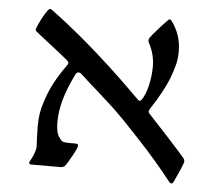

<svg xmlns="http://www.w3.org/2000/svg" viewBox="-44 -576 727 647"><g transform="rotate(5 319.0 -253.0)"><path d="M95.2 -61Q95.2 -69.3 94.5 -79.3Q93.8 -89.4 93.8 -94.2Q92.8 -119.6 92.8 -130.4Q92.8 -176.3 105.5 -211.9Q124 -274.9 171.4 -340.3Q177.2 -347.2 177.2 -351.6Q177.2 -355 172.4 -359.9Q156.2 -374 107.4 -411.6Q98.1 -418.9 83.7 -430.2Q69.3 -441.4 61 -448.2Q59.6 -449.2 58.6 -451.2Q57.6 -453.1 57.6 -455.1Q58.1 -457 59.1 -459Q60.1 -460.9 60.5 -462.9Q64 -472.2 73 -490Q82 -507.8 92.8 -522.5Q97.2 -527.8 100.6 -527.8Q103.5 -527.8 105.5 -525.9Q205.1 -453.1 314 -352.5Q363.3 -306.6 389.6 -280.5Q416 -254.4 421.9 -248.5Q422.9 -248 424.6 -246.8Q426.3 -245.6 427.7 -245.6Q430.7 -245.6 433.6 -249.5Q447.3 -268.6 454.6 -301.5Q461.9 -334.5 461.9 -363.3Q461.9 -404.8 442.9 -440.9Q439.5 -446.8 439.5 -450.7Q439.5 -454.6 441.9 -459.5Q449.2 -470.2 467.8 -491Q486.3 -511.7 498 -523.4Q498.5 -523.9 500.2 -525.9Q502 -527.8 505.9 -527.8Q507.3 -527.8 510.3 -524.9Q544.4 -480 544.4 -423.3Q544.4 -397.9 539.1 -377.4Q533.7 -356.9 524.4 -331.5Q516.1 -310.1 499.5 -279.5Q482.9 -249 466.8 -225.6Q463.9 -221.2 462.4 -218Q460.9 -214.8 460.9 -213.9Q460.9 -211.9 461.9 -209.5Q462.9 -207 464.4 -205.6Q486.3 -182.6 536.9 -127.2Q587.4 -71.8 592.3 -64.9Q595.2 -60.5 595.2 -56.6Q595.2 -52.7 594.2 -49.8Q590.8 -39.6 581.3 -18.1Q571.8 3.4 565.4 16.6Q562 22.5 558.6 22.5Q555.2 22.5 551.3 18.6Q524.4 -16.1 491.9 -53.5Q459.5 -90.8 438.5 -112.8Q440.9 -110.4 418.9 -133.8Q374 -182.1 347.7 -207Q331.5 -222.7 281.2 -267.6Q242.7 -301.3 223.1 -319.8Q221.2 -321.8 218 -322.5Q214.8 -323.2 213.9 -323.2Q211.9 -323.2 209 -321.3Q206.1 -319.3 204.6 -316.4Q179.2 -264.6 168.5 -225.3Q157.7 -186 157.7 -149.4Q157.7 -130.9 160.9 -117.4Q164.1 -104 173.3 -93.8Q178.2 -86.9 184.3 -85.2Q190.4 -83.5 202.1 -83.5H222.2Q228 -83.5 231 -82.3Q233.9 -81.1 233.9 -77.1Q233.9 -69.8 219.5 -43.7Q205.1 -17.6 198.7 -8.8Q195.3 -4.4 191.4 -2.2Q187.5 0 182.1 0H81.5Q75.2 0 75.2 -5.4Q75.2 -8.8 76.2 -9.8Q83.5 -22 89.4 -36.9Q95.2 -51.8 95.2 -61Z"/></g></svg>

Font: David Libre
Style: Regular
Weight: 400
Version: Version 1.000